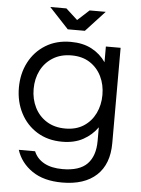

<svg xmlns="http://www.w3.org/2000/svg" viewBox="-59 -721 713 973"><g transform="rotate(5 297.5 -234.5)"><path d="M294 206Q200 206 141 165.5Q82 125 61 60H144Q159 97 196 117.5Q233 138 290 138Q376 138 415.5 97.5Q455 57 455 -20V-89Q427 -49 382.5 -24.5Q338 0 276 0Q203 0 148.5 -33.5Q94 -67 64 -125Q34 -183 34 -254Q34 -326 64 -383.5Q94 -441 148.5 -474.5Q203 -508 276 -508Q338 -508 382.5 -484.5Q427 -461 455 -420V-500H530V-15Q530 92 468.5 149Q407 206 294 206ZM286 -68Q341 -68 379.5 -93Q418 -118 438.5 -160.5Q459 -203 459 -254Q459 -306 438.5 -348Q418 -390 379.5 -415Q341 -440 286 -440Q231 -440 191 -415Q151 -390 130 -348Q109 -306 109 -254Q109 -203 130 -160.5Q151 -118 191 -93Q231 -68 286 -68ZM255 -570 157 -675H239L298 -621L357 -675H439L342 -570Z"/></g></svg>

Font: Questrial
Style: Regular
Weight: 400
Designer: Joe Prince, Laura Meseguer
Foundry: Joe Prince, Laura Meseguer
Version: Version 2.000; ttfautohint (v1.8.3)